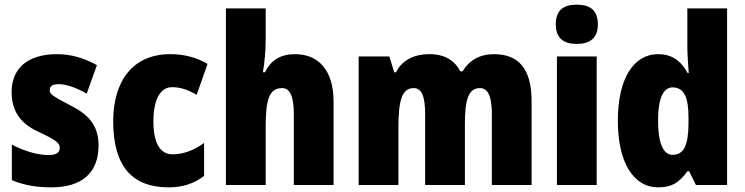

<svg xmlns="http://www.w3.org/2000/svg" viewBox="-20 -796 3203 826"><path d="M404 -170C404 -259 358 -305 282 -343C205 -384 194 -390 194 -409C194 -426 207 -434 232 -434C268 -434 314 -416 353 -393L397 -516C339 -547 286 -563 225 -563C103 -563 30 -505 30 -400C30 -318 68 -265 143 -230C225 -192 237 -180 237 -160C237 -138 221 -129 187 -129C139 -129 80 -148 31 -174V-21C86 2 140 10 201 10C335 10 404 -55 404 -170Z M705 10C767 10 816 -7 858 -39V-181C815 -150 769 -132 723 -132C670 -132 640 -178 640 -274C640 -370 671 -421 720 -421C756 -421 789 -410 826 -388L873 -521C827 -548 775 -563 712 -563C551 -563 467 -447 467 -274C467 -78 551 10 705 10Z M1123 -630V-760H952V0H1123V-250C1123 -363 1136 -417 1194 -417C1228 -417 1244 -380 1244 -306V0H1415V-360C1415 -493 1350 -563 1250 -563C1189 -563 1146 -539 1120 -485H1111C1118 -525 1123 -574 1123 -630Z M2105 -563C2043 -563 1998 -536 1970 -489H1960C1938 -533 1897 -563 1827 -563C1758 -563 1707 -534 1684 -485H1676L1655 -553H1523V0H1694V-246C1694 -364 1709 -417 1760 -417C1794 -417 1809 -381 1809 -305V0H1980V-262C1980 -367 1995 -417 2045 -417C2079 -417 2096 -382 2096 -305V0H2267V-360C2267 -499 2212 -563 2105 -563Z M2461 -776C2403 -776 2371 -751 2371 -691C2371 -632 2405 -607 2461 -607C2518 -607 2552 -632 2552 -691C2552 -751 2520 -776 2461 -776ZM2547 -553H2376V0H2547Z M2812 10C2872 10 2904 -13 2937 -59H2945L2974 0H3108V-760H2937V-595C2937 -566 2940 -525 2943 -482H2938C2909 -536 2869 -563 2811 -563C2706 -563 2638 -458 2638 -277C2638 -97 2705 10 2812 10ZM2873 -130C2835 -130 2811 -177 2811 -278C2811 -373 2834 -420 2873 -420C2923 -420 2942 -378 2942 -290V-263C2941 -170 2922 -130 2873 -130Z"/></svg>

Font: Noto Sans Gurmukhi Condensed Black
Style: Regular
Weight: 900
Width: 3
Designer: Jelle Bosma - Monotype Design Team
Foundry: Monotype Imaging Inc.
Version: Version 2.004